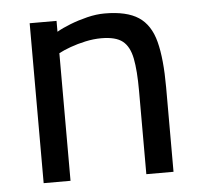

<svg xmlns="http://www.w3.org/2000/svg" viewBox="-43 -554 626 598"><g transform="rotate(-5 270.0 -255.0)"><path d="M70 0V-500H154V-466Q171 -476 196.5 -486Q222 -496 250.5 -503Q279 -510 305 -510Q374 -510 411 -485.5Q448 -461 462 -407Q476 -353 476 -264V0H391V-261Q391 -324 383.5 -362Q376 -400 354.5 -417Q333 -434 288 -434Q264 -434 238.5 -428.5Q213 -423 191 -415Q169 -407 154 -399V0Z"/></g></svg>

Font: Cairo Medium
Style: Regular
Weight: 500
Designer: Mohamed Gaber, Accademia di Belle Arti di Urbino
Foundry: Kief Type Foundry, Accademia di Belle Arti di Urbino
Version: Version 3.117